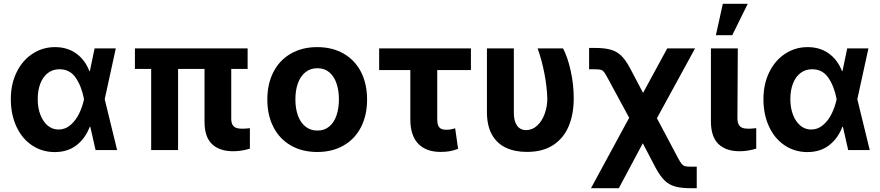

<svg xmlns="http://www.w3.org/2000/svg" viewBox="-20 -783 4595 1002"><path d="M36.5 -265.6Q36.5 -344.7 66.9 -406.5Q97.4 -468.3 150 -502.7Q202.6 -537.1 267 -537.1Q331.4 -537.1 377.5 -504Q423.6 -470.9 446.6 -411.9H489.9L526.1 -266.6L591.2 0H478.8L418.2 -266.6Q405.7 -332.4 375.4 -377Q345.1 -421.6 290.1 -421.6Q255.7 -421.6 230.1 -402.2Q204.5 -382.8 190.7 -347.4Q176.8 -311.9 176.8 -265.9Q176.8 -220.3 190.6 -184.3Q204.4 -148.3 229 -127.6Q253.6 -107 285.4 -107Q320.6 -107 348.2 -130.9Q375.8 -154.8 393 -190.3Q410.1 -225.8 418.2 -263.7L473.6 -530.3H584.3L526.1 -263.7L489.9 -121.2H448.3Q425.5 -61 379.3 -25.1Q333.1 10.7 264.9 10.7Q198.9 10.3 146.7 -24.8Q94.5 -60 65.5 -122.8Q36.5 -185.5 36.5 -265.6Z M1272.3 -423.3H684.1V-530.3H1272.3ZM909.3 0H768.9V-530.3H909.3ZM1186.8 -530.3V-164.9Q1186.8 -144.1 1193.1 -132.5Q1199.4 -121 1211.8 -116.1Q1224.1 -111.3 1243.1 -111.3Q1255 -111.3 1263 -112.1Q1271 -112.9 1281.6 -113.8Q1282.1 -114.2 1282.8 -114.2Q1283.5 -114.2 1284.1 -114.2V-7.2Q1239.8 6.3 1197.2 6.3Q1125.7 6.3 1086.5 -30.9Q1047.4 -68 1047.4 -147.9V-530.3Z M1375.1 -263.2Q1375.1 -345.3 1406.8 -407Q1438.4 -468.8 1497.5 -502.9Q1556.5 -537.1 1635.6 -537.1Q1714.6 -537.1 1773.7 -502.9Q1832.8 -468.8 1864.3 -407Q1895.7 -345.3 1895.7 -263.2Q1895.7 -182.2 1864.3 -120.2Q1832.8 -58.2 1773.7 -24Q1714.6 10.2 1635.6 10.2Q1556.5 10.2 1497.5 -24Q1438.4 -58.2 1406.8 -120.2Q1375.1 -182.2 1375.1 -263.2ZM1748.7 -264.4Q1748.7 -311.3 1736 -348.1Q1723.4 -385 1698.2 -406Q1673 -427 1636.7 -427Q1599.8 -427 1573.9 -406Q1547.9 -385 1534.7 -348.4Q1521.6 -311.9 1521.6 -264.4Q1521.6 -216.9 1534.7 -180.2Q1547.9 -143.6 1573.9 -122.6Q1599.8 -101.6 1636.7 -101.6Q1673 -101.6 1698.2 -122.6Q1723.4 -143.6 1736 -180.5Q1748.7 -217.4 1748.7 -264.4Z M2437.6 -417.2H1958.7V-530.3H2437.6ZM2261.8 -530.3V-159.7Q2261.8 -139 2267.4 -127Q2273 -115 2282.9 -110.4Q2292.8 -105.8 2307.9 -105.8Q2322.4 -105.8 2333.8 -108Q2345.3 -110.2 2355.4 -113.3L2370.7 -6Q2347 2.5 2326.8 6.1Q2306.7 9.8 2279.2 9.8Q2203.6 9.8 2162.5 -33Q2121.4 -75.7 2121.4 -160.3V-530.3Z M2661.6 -530.3V-196.4Q2661.6 -163.4 2670.2 -142.9Q2678.7 -122.4 2692.8 -113.2Q2706.8 -104 2725.1 -104Q2758.1 -104 2783.4 -127.5Q2808.8 -151.1 2822.5 -189.1Q2836.3 -227.1 2836.3 -269.5Q2834.3 -331.8 2820.8 -401.2Q2807.3 -470.5 2785.7 -530.3H2918.5Q2942.5 -484.8 2958.4 -413.3Q2974.2 -341.9 2974.2 -269.5Q2974.2 -188.4 2948.4 -125.7Q2922.6 -63 2868 -26.6Q2813.4 9.8 2729.6 9.8Q2665.5 9.8 2618.7 -12.8Q2571.9 -35.5 2546.5 -81.9Q2521.2 -128.3 2521.2 -198.3V-530.3Z M3309.2 -252.6H3362.3L3518.1 41Q3529.7 63.2 3537.4 72.4Q3545.1 81.5 3554.6 84.2Q3564.1 86.8 3585.1 86.8H3616.1V199.2H3585.1Q3534.7 199.2 3503.1 190.2Q3471.6 181.3 3448.6 159Q3425.6 136.7 3402.4 94.3L3334.6 -35.2L3209.5 199.2H3064.2ZM3085.4 -421.4H3054.4V-532.8H3085.4Q3135.9 -532.8 3167.7 -523.6Q3199.6 -514.4 3222.6 -492Q3245.6 -469.5 3268.7 -425.9L3336 -298.2L3462 -530.3H3607.3L3367.3 -91H3305.4L3152.9 -372.6Q3139.5 -397.9 3132.3 -407Q3125.1 -416.1 3116 -418.7Q3106.8 -421.4 3085.4 -421.4Z M3830.4 -530.3 3828.4 -164.9Q3828.9 -144.6 3835.2 -132.8Q3841.5 -121 3853.8 -116.1Q3866.1 -111.3 3884.9 -111.3Q3899.9 -111.3 3918.7 -113.4Q3924 -114.2 3926.6 -114.2V-7.4Q3906.6 -1.2 3884.9 2.5Q3863.3 6.3 3839.7 6.3Q3768.7 6.3 3729.7 -31.1Q3690.6 -68.4 3690.1 -147.9V-530.3ZM3752.2 -763.1H3882.3L3801.3 -599.2H3716Z M3964.2 -265.6Q3964.2 -344.7 3994.7 -406.5Q4025.1 -468.3 4077.7 -502.7Q4130.3 -537.1 4194.8 -537.1Q4259.1 -537.1 4305.2 -504Q4351.3 -470.9 4374.4 -411.9H4417.6L4453.8 -266.6L4518.9 0H4406.5L4345.9 -266.6Q4333.5 -332.4 4303.1 -377Q4272.8 -421.6 4217.8 -421.6Q4183.5 -421.6 4157.9 -402.2Q4132.3 -382.8 4118.4 -347.4Q4104.6 -311.9 4104.6 -265.9Q4104.6 -220.3 4118.3 -184.3Q4132.1 -148.3 4156.7 -127.6Q4181.3 -107 4213.1 -107Q4248.4 -107 4276 -130.9Q4303.6 -154.8 4320.7 -190.3Q4337.8 -225.8 4345.9 -263.7L4401.3 -530.3H4512.1L4453.8 -263.7L4417.6 -121.2H4376.1Q4353.3 -61 4307.1 -25.1Q4260.9 10.7 4192.6 10.7Q4126.7 10.3 4074.4 -24.8Q4022.2 -60 3993.2 -122.8Q3964.2 -185.5 3964.2 -265.6Z"/></svg>

Font: Pretendard JP Variable
Style: Regular
Weight: 400
Designer: Base glyphs from Inter by Rasmus Andersson; Hangul glyphs from Noto Sans CJK(Source Han Sans) by Jang Soo-young and Kang
Foundry: Kil Hyung-jin
Version: Version 1.307;Glyphs 3.2 (3192)